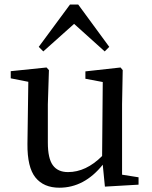

<svg xmlns="http://www.w3.org/2000/svg" viewBox="-20 -831 683 864"><path d="M313.5 -723.6 174.8 -599.6 154.3 -620.1 294.9 -810.5H332L471.7 -620.1L451.2 -599.6ZM529.3 -44.9 603.5 -33.2V0L452.1 8.8L442.4 -89.8Q359.4 13.7 247.1 13.7Q176.8 13.7 139.6 -32.2Q102.5 -78.1 103.5 -183.6L107.4 -462.9L28.3 -478.5V-510.7L189.5 -527.3L200.2 -515.6L195.3 -361.3V-189.5Q195.3 -118.2 217.8 -87.4Q240.2 -56.6 286.1 -56.6Q367.2 -56.6 439.5 -128.9L442.4 -461.9L364.3 -476.6V-509.8L522.5 -527.3L532.2 -515.6L529.3 -361.3Z"/></svg>

Font: GenYoMin TW TTF Medium
Style: Regular
Weight: 500
Version: Version 1.300